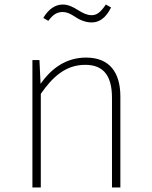

<svg xmlns="http://www.w3.org/2000/svg" viewBox="-20 -827 669 847"><path d="M257 -774C273 -774 288 -768 308 -755C328 -741 355 -728 384 -728C417 -728 446 -746 470 -794L447 -807C423 -772 407 -760 384 -760C364 -760 346 -769 325 -782C303 -796 281 -807 257 -807C222 -807 193 -785 171 -748L193 -735C215 -764 232 -774 257 -774ZM360 -573C272 -573 207 -526 159 -457L154 -562H123V0H160V-413C212 -488 270 -541 356 -541C435 -541 474 -495 474 -395V0H511V-401C511 -510 461 -573 360 -573Z"/></svg>

Font: Glow Sans SC Normal ExtraLight
Style: Regular
Weight: 200
Designer: Ryoko NISHIZUKA (kana, bopomofo & ideographs); Paul D. Hunt (Latin, Greek & Cyrillic); Sandoll Communications, Soo-young
Version: Version 0.93